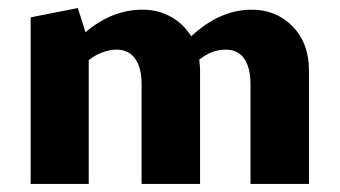

<svg xmlns="http://www.w3.org/2000/svg" viewBox="-20 -456 842 476"><path d="M746 -281V0H601V-248Q601 -288 585.5 -310.5Q570 -333 539 -333Q505 -333 474 -308Q476 -290 476 -281V0H331V-248Q331 -288 315 -310.5Q299 -333 269 -333Q252 -333 233.5 -326Q215 -319 200 -307V0H56V-413L173 -436L192 -376Q257 -432 334 -432Q372 -432 403.5 -414.5Q435 -397 454 -366Q525 -432 604 -432Q665 -432 705.5 -390.5Q746 -349 746 -281Z"/></svg>

Font: Ysabeau Ultrabold
Style: Regular
Weight: 800
Designer: Christian Thalmann (Catharsis Fonts)
Version: Version 0.003